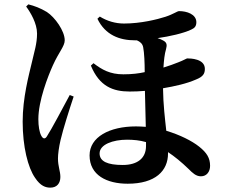

<svg xmlns="http://www.w3.org/2000/svg" viewBox="-20 -805 1040 881"><path d="M100 -775C120 -748 150 -698 150 -651C150 -604 137 -567 127 -522C112 -459 84 -356 84 -247C84 -132 108 -36 141 11C166 49 190 56 211 56C242 56 257 35 257 7C257 -20 246 -41 246 -78C246 -97 250 -129 258 -163C270 -214 298 -302 318 -362L300 -369C272 -317 215 -209 195 -179C187 -166 177 -167 169 -183C161 -198 156 -226 156 -258C156 -343 200 -455 223 -506C250 -566 277 -593 277 -620C277 -663 232 -726 195 -750C165 -768 138 -778 110 -785ZM650 -153V-135C650 -80 612 -48 543 -48C474 -48 437 -64 437 -101C437 -142 498 -164 563 -164C593 -164 622 -161 650 -153ZM409 -515 397 -504C436 -409 498 -385 575 -385C599 -385 621 -386 645 -388L649 -223C634 -224 619 -225 604 -225C482 -225 391 -176 391 -92C391 -1 470 38 566 38C693 38 751 -21 751 -101V-107C781 -87 812 -62 846 -29C863 -12 879 4 902 4C929 4 944 -18 944 -44C944 -80 929 -104 894 -132C860 -159 806 -186 743 -205C737 -260 729 -324 728 -400C781 -409 836 -421 879 -440C912 -453 920 -467 920 -489C920 -536 853 -537 839 -537C836 -537 822 -528 798 -519C779 -511 755 -503 730 -495C732 -527 735 -557 742 -580C747 -599 746 -610 729 -619C722 -623 713 -627 703 -630C759 -638 821 -652 857 -669C872 -676 881 -683 881 -704C880 -740 837 -754 802 -754C793 -754 776 -740 739 -728C702 -716 626 -697 549 -697C510 -697 472 -708 438 -729L427 -719C463 -644 529 -620 599 -620H608C622 -614 634 -605 637 -588C642 -563 644 -516 644 -474C617 -468 586 -464 546 -464C485 -464 448 -485 409 -515Z"/></svg>

Font: Noto Serif CJK HK
Style: Bold
Weight: 700
Designer: Ryoko NISHIZUKA 西塚涼子 (kana & ideographs); Frank Grießhammer (Latin, Greek & Cyrillic); Wenlong ZHANG 张文龙 (bopomofo); San
Foundry: Adobe
Version: Version 2.001;hotconv 1.1.0;makeotfexe 2.6.0